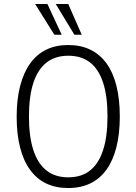

<svg xmlns="http://www.w3.org/2000/svg" viewBox="-20 -940 688 968"><path d="M324 8Q261 8 213 -15Q165 -38 131.5 -84Q98 -130 81 -197.5Q64 -265 64 -352Q64 -439 81.5 -506.5Q99 -574 132 -620Q165 -666 213 -689.5Q261 -713 324 -713Q387 -713 435.5 -689.5Q484 -666 517 -620.5Q550 -575 567 -507.5Q584 -440 584 -353Q584 -266 567 -198.5Q550 -131 517 -85Q484 -39 435.5 -15.5Q387 8 324 8ZM324 -46Q390 -46 433.5 -80Q477 -114 499.5 -182.5Q522 -251 522 -353Q522 -456 499.5 -524Q477 -592 433.5 -625.5Q390 -659 324 -659Q259 -659 215 -625Q171 -591 148.5 -523Q126 -455 126 -352Q126 -251 148.5 -182.5Q171 -114 215 -80Q259 -46 324 -46ZM355 -765 261 -920H324L392 -765ZM254 -765 157 -920H219L291 -765Z"/></svg>

Font: Nunito Sans 10pt Condensed Light
Style: Regular
Weight: 300
Width: 3
Designer: Vernon Adams
Foundry: Vernon Adams
Version: Version 3.101;gftools[0.9.27]